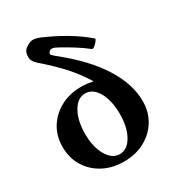

<svg xmlns="http://www.w3.org/2000/svg" viewBox="-175 -806 825 914"><g transform="rotate(-30 237.0 -348.5)"><path d="M237 11Q173 11 123.5 -15.5Q74 -42 45.5 -88.5Q17 -135 17 -195Q17 -255 45.5 -301Q74 -347 123.5 -373.5Q173 -400 237 -400Q254 -400 270 -398Q286 -396 301 -393Q267 -449 223.5 -497.5Q180 -546 114 -603Q90 -623 89.5 -646.5Q89 -670 99 -683Q110 -696 132 -705Q154 -714 188 -699Q251 -672 307.5 -638.5Q364 -605 409 -566Q412 -563 404 -552.5Q396 -542 385.5 -534Q375 -526 371 -530Q339 -555 307 -575Q275 -595 237 -616Q219 -626 209 -627Q199 -628 191 -620Q183 -611 187.5 -605Q192 -599 206 -587Q333 -486 395 -387Q457 -288 457 -195Q457 -135 428.5 -88.5Q400 -42 350.5 -15.5Q301 11 237 11ZM237 -30Q279 -30 305.5 -77Q332 -124 332 -196Q332 -269 305.5 -316Q279 -363 237 -363Q195 -363 168 -316Q141 -269 141 -196Q141 -124 168 -77Q195 -30 237 -30Z"/></g></svg>

Font: Junicode SmExp
Style: Bold
Weight: 700
Width: 6
Designer: Peter S. Baker
Version: Version 2.205; ttfautohint (v1.8.4)